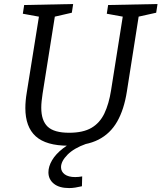

<svg xmlns="http://www.w3.org/2000/svg" viewBox="-20 -718 806 958"><path d="M519.5 -693 766 -698 759.3 -654.5 660.4 -632.5 673.7 -647.2 613.1 -261.7Q599.1 -171.7 564.7 -111.5Q530.4 -51.3 471 -21.1Q411.7 9 321 9Q210.3 9 158.4 -37.8Q106.5 -84.7 106.5 -178.7Q106.5 -196.4 108.2 -215.7Q109.9 -235.1 113.5 -256.1L176.2 -647.2L185.5 -632.8L93.9 -649.5L100.6 -693L345.1 -698L338.4 -654.5L242.8 -632.5L255.5 -647.2L192.5 -250.7Q189.5 -231 187.7 -213.4Q185.9 -195.7 185.9 -180.4Q185.9 -116.5 217.8 -86Q249.8 -55.6 325 -55.6Q394.6 -55.6 436.4 -80.1Q478.1 -104.5 500.8 -152Q523.4 -199.5 534.1 -267.1L594.4 -647.2L604.7 -632.8L512.8 -649.5ZM325 220.4Q275.3 220.4 248.5 198.5Q221.6 176.7 221.6 141.7Q221.6 112.7 239.8 81.6Q257.9 50.6 294.5 22.3Q331 -6.1 385.3 -25.4L409.1 0Q349.1 21.3 316.8 53.9Q284.5 86.6 284.5 116.2Q284.5 138.2 302.8 151.8Q321.2 165.5 355.1 165.5Q362.8 165.5 371.9 164.7Q381.1 163.8 390.1 162.2L388.8 211.3Q371.4 215.3 355.5 217.9Q339.7 220.4 325 220.4Z"/></svg>

Font: Bitter Thin
Style: Italic
Weight: 100
Italic angle: -9°
Designer: Sol Matas, and Bitter project Authors
Foundry: Sol Matas
Version: Version 2.002